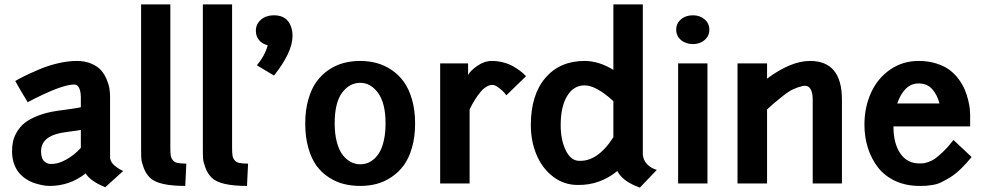

<svg xmlns="http://www.w3.org/2000/svg" viewBox="-20 -840 4524 879"><path d="M106.9 -372.1Q90.8 -397.9 76.7 -422.1Q62.5 -446.3 56.2 -458L49.8 -469.2Q70.8 -481.4 94.2 -492.9Q117.7 -504.4 158.7 -522Q199.7 -539.6 245.6 -550.3Q291.5 -561 332 -561Q369.1 -561 397.7 -548.8Q426.3 -536.6 442.1 -518.8Q458 -501 468 -477.3Q478 -453.6 481 -434.3Q483.9 -415 483.9 -396V-119.1Q483.9 -116.7 484.1 -114.3Q484.4 -111.8 487.5 -104.2Q490.7 -96.7 496.3 -90.1Q502 -83.5 514.4 -74.2Q526.9 -64.9 543.9 -57.1L461.9 17.1Q395.5 -9.3 372.1 -45.9Q298.8 11.2 208 11.2Q200.7 11.2 190.7 10.3Q180.7 9.3 163.3 5.4Q146 1.5 129.6 -4.6Q113.3 -10.7 95.7 -22.9Q78.1 -35.2 65.2 -51.3Q52.2 -67.4 43.7 -92Q35.2 -116.7 35.2 -147Q35.2 -171.4 39.6 -192.1Q43.9 -212.9 57.6 -236.3Q71.3 -259.8 93.5 -277.6Q115.7 -295.4 154.5 -310.5Q193.4 -325.7 245.1 -333Q331.5 -344.2 350.1 -349.1V-396Q350.1 -403.3 349.1 -411.6Q348.1 -419.9 345.2 -429.9Q342.3 -439.9 335.7 -446.5Q329.1 -453.1 319.8 -453.1Q260.3 -453.1 106.9 -372.1ZM207 -89.8Q242.2 -86.9 281.7 -108.6Q321.3 -130.4 350.1 -163.1V-245.1Q338.9 -242.7 293 -236.8L261.2 -231.9Q168 -214.4 168 -147Q168 -129.9 172.6 -117.4Q177.2 -105 184.8 -99.6Q192.4 -94.2 197.3 -92.3Q202.1 -90.3 207 -89.8Z M626 -819.8H759.8V-166Q759.8 -140.6 761.7 -128.2Q763.7 -115.7 771.5 -106.2Q779.3 -96.7 793.2 -94Q807.1 -91.3 833 -90.8L828.1 11.2Q705.1 11.2 667 -25.9Q647.9 -44.9 638.2 -70.8Q628.4 -96.7 627.2 -112.3Q626 -127.9 626 -153.8Z M908.7 -819.8H1042.5V-166Q1042.5 -140.6 1044.4 -128.2Q1046.4 -115.7 1054.2 -106.2Q1062 -96.7 1075.9 -94Q1089.8 -91.3 1115.7 -90.8L1110.8 11.2Q987.8 11.2 949.7 -25.9Q930.7 -44.9 920.9 -70.8Q911.1 -96.7 909.9 -112.3Q908.7 -127.9 908.7 -153.8Z M1151.4 -699.2Q1151.4 -730 1174.8 -750Q1198.2 -770 1233.4 -770Q1276.9 -770 1298.1 -743.7Q1319.3 -717.3 1319.3 -673.8Q1317.9 -599.1 1234.4 -494.1L1156.2 -541Q1193.4 -586.4 1205.6 -632.8Q1179.7 -639.2 1165.5 -657Q1151.4 -674.8 1151.4 -699.2Z M1377.4 -274.9Q1377.4 -335.9 1391.6 -385Q1405.8 -434.1 1429.4 -466.6Q1453.1 -499 1485.8 -520.8Q1518.6 -542.5 1554.2 -551.8Q1589.8 -561 1629.4 -561Q1668.5 -561 1703.9 -551.5Q1739.3 -542 1772 -520.3Q1804.7 -498.5 1828.4 -466.1Q1852.1 -433.6 1866.2 -384.5Q1880.4 -335.4 1880.4 -274.9Q1880.4 -213.4 1866.2 -164.3Q1852.1 -115.2 1828.4 -83Q1804.7 -50.8 1772 -29.1Q1739.3 -7.3 1703.9 2Q1668.5 11.2 1629.4 11.2Q1589.8 11.2 1554.4 2.4Q1519 -6.3 1486.1 -27.6Q1453.1 -48.8 1429.4 -80.8Q1405.8 -112.8 1391.6 -162.6Q1377.4 -212.4 1377.4 -274.9ZM1745.1 -274.9Q1745.1 -367.2 1711.2 -414.1Q1677.2 -460.9 1629.4 -460.9Q1580.1 -460.9 1546.1 -415.5Q1512.2 -370.1 1512.2 -274.9Q1512.2 -226.6 1522.2 -189.2Q1532.2 -151.9 1549.1 -130.4Q1565.9 -108.9 1586.2 -98.4Q1606.4 -87.9 1629.4 -87.9Q1647 -87.9 1663.3 -94Q1679.7 -100.1 1694.8 -114.3Q1710 -128.4 1720.9 -149.4Q1731.9 -170.4 1738.5 -202.6Q1745.1 -234.9 1745.1 -274.9Z M1995.1 -549.8H2123V-496.1Q2132.3 -515.6 2164.8 -538.3Q2197.3 -561 2231.9 -561Q2258.8 -561 2284.9 -554Q2311 -546.9 2328.9 -536.6Q2346.7 -526.4 2360.6 -515.9Q2374.5 -505.4 2381.3 -498L2388.2 -491.2L2298.3 -403.8Q2294.4 -409.2 2287.6 -417Q2280.8 -424.8 2263.7 -438Q2246.6 -451.2 2234.9 -451.2Q2206.5 -451.2 2179.2 -418.2Q2151.9 -385.3 2129.9 -338.9V0H1995.1Z M2625 6.8Q2561.5 6.8 2511.7 -31.5Q2461.9 -69.8 2436 -132.1Q2410.2 -194.3 2410.2 -267.1Q2410.2 -405.3 2476.6 -483.2Q2543 -561 2656.2 -561Q2721.7 -561 2788.1 -520V-819.8H2922.9V-139.2Q2923.3 -138.7 2922.9 -136Q2922.4 -133.3 2923.6 -127.7Q2924.8 -122.1 2926.3 -115.7Q2927.7 -109.4 2932.6 -101.6Q2937.5 -93.8 2943.8 -86.9Q2950.2 -80.1 2961.4 -73.2Q2972.7 -66.4 2986.8 -62L2909.2 19Q2829.1 -10.3 2806.2 -57.1Q2726.1 8.3 2625 6.8ZM2627 -104Q2714.8 -97.2 2788.1 -211.9V-377Q2709 -449.2 2656.2 -449.2Q2606.4 -449.2 2576.7 -400.9Q2546.9 -352.5 2546.9 -267.1Q2546.9 -200.7 2569.1 -153.8Q2591.3 -106.9 2627 -104Z M3084.5 -549.8H3218.8V0H3084.5ZM3152.3 -770Q3184.6 -770 3206.1 -751.2Q3227.5 -732.4 3227.5 -704.1Q3227.5 -675.8 3206.1 -657Q3184.6 -638.2 3152.3 -638.2Q3119.1 -638.2 3097.4 -657Q3075.7 -675.8 3075.7 -704.1Q3075.7 -732.4 3097.4 -751.2Q3119.1 -770 3152.3 -770Z M3491.7 0H3356.4V-549.8H3491.7V-480Q3600.6 -561 3688.5 -561Q3834.5 -561 3834.5 -383.8V0H3700.7V-383.8Q3700.7 -419.4 3688.7 -435.3Q3676.8 -451.2 3655 -446.3Q3633.3 -441.4 3612.3 -431.9Q3591.3 -422.4 3563.5 -400.1Q3535.6 -377.9 3522.2 -366.5Q3508.8 -355 3491.7 -338.9Z M3937.5 -269Q3937.5 -348.6 3967.5 -415Q3997.6 -481.4 4054.9 -521.2Q4112.3 -561 4185.5 -561Q4230 -561 4266.8 -549.3Q4303.7 -537.6 4327.6 -519.5Q4351.6 -501.5 4369.6 -476.6Q4387.7 -451.7 4397.2 -428.7Q4406.7 -405.8 4412.6 -381.1Q4418.5 -356.4 4419.9 -341.6Q4421.4 -326.7 4421.4 -314.9V-261.2H4070.3Q4070.3 -183.6 4101.6 -137.7Q4132.8 -91.8 4189.5 -91.8Q4200.7 -91.8 4206.8 -92.3Q4212.9 -92.8 4229.5 -98.1Q4246.1 -103.5 4260.7 -113.8Q4275.4 -124 4298.3 -146Q4321.3 -168 4345.2 -199.2L4428.2 -121.1Q4402.3 -89.4 4377.2 -65.4Q4352.1 -41.5 4329.1 -27.6Q4306.2 -13.7 4288.3 -5.1Q4270.5 3.4 4250.2 6.6Q4230 9.8 4220 10.5Q4210 11.2 4193.8 11.2Q4192.9 11.2 4192.4 11.2Q4191.9 11.2 4190.9 11.2Q4189.9 11.2 4189.5 11.2Q4128.4 11.2 4079.6 -11.2Q4030.8 -33.7 4000.2 -72.8Q3969.7 -111.8 3953.6 -161.9Q3937.5 -211.9 3937.5 -269ZM4185.5 -458Q4120.1 -458 4087.4 -366.2H4281.2Q4271 -405.3 4248 -431.6Q4225.1 -458 4185.5 -458Z"/></svg>

Font: Junction Bold
Style: Bold
Weight: 700
Designer: Caroline Hadilaksono
Foundry: Caroline Hadilaksono
Version: Version 001.001